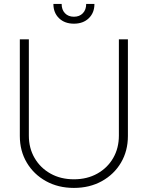

<svg xmlns="http://www.w3.org/2000/svg" viewBox="-20 -923 735 955"><path d="M571.3 -727.5H616.2V-246.6Q616.2 -172.4 581.8 -114Q547.4 -55.7 486.6 -22Q425.8 11.7 347.7 11.7Q269.5 11.7 208.7 -22Q147.9 -55.7 113.3 -114Q78.6 -172.4 78.6 -246.6V-727.5H123.5V-248.5Q123.5 -186 152.1 -137Q180.7 -87.9 231.2 -59.6Q281.7 -31.2 347.7 -31.2Q413.6 -31.2 464.1 -59.6Q514.6 -87.9 543 -137Q571.3 -186 571.3 -248.5ZM347.7 -805.2Q301.8 -805.2 273.7 -832.3Q245.6 -859.4 245.6 -903.3H286.6Q286.6 -874.5 303.2 -857.2Q319.8 -839.8 347.7 -839.8Q375.5 -839.8 392.1 -857.2Q408.7 -874.5 408.7 -903.3H449.7Q449.7 -859.4 421.6 -832.3Q393.6 -805.2 347.7 -805.2Z"/></svg>

Font: Inter Display Extra Light
Style: Regular
Weight: 200
Designer: Rasmus Andersson
Foundry: rsms
Version: Version 4.000;git-4fc901f